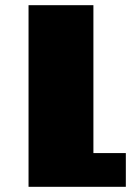

<svg xmlns="http://www.w3.org/2000/svg" viewBox="-20 -720 505 740"><path d="M90 0V-700H340V-130H465V0Z"/></svg>

Font: Stalin One
Style: Regular
Weight: 400
Designer: Jovanny Lemonad
Foundry: Alexey Maslov, Jovanny Lemonad
Version: Version 3.002; ttfautohint (v0.91) -l 8 -r 50 -G 200 -x 0 -w